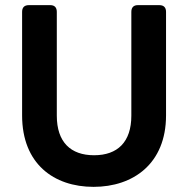

<svg xmlns="http://www.w3.org/2000/svg" viewBox="-20 -720 732 747"><path d="M66 -674V-271C66 -83 189 7 344 7C498 7 626 -83 626 -271V-674C626 -691 617 -700 600 -700H516C500 -700 491 -691 491 -674V-270C491 -167 437 -116 346 -116C255 -116 201 -167 201 -270V-674C201 -691 192 -700 176 -700H92C75 -700 66 -691 66 -674Z"/></svg>

Font: Arvore Sans SemiBold
Style: Regular
Weight: 600
Designer: Jonny Pinhorn (Latin) Dan Schunck (customization for Arvore)
Version: Version 1.000;Glyphs 3.3 (3305)